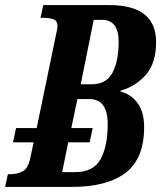

<svg xmlns="http://www.w3.org/2000/svg" viewBox="-39 -734 633 754"><path d="M-19 0 -8 -50H3Q29 -50 50 -61Q71 -72 80 -113L93 -175H12L24 -231H105L180 -593Q183 -607 185 -616.5Q187 -626 187 -630Q187 -652 171.5 -658Q156 -664 130 -664H120L131 -714H390Q574 -714 574 -569Q574 -486 534 -440.5Q494 -395 435 -378L434 -374Q475 -365 501 -329.5Q527 -294 527 -235Q527 -111 454.5 -55.5Q382 0 242 0ZM320 -403Q379 -403 403 -449Q427 -495 427 -570Q427 -656 362 -656H329L278 -403ZM256 -58Q328 -58 356 -109Q384 -160 384 -247Q384 -345 312 -345H265L241 -231H325L313 -175H229L205 -58Z"/></svg>

Font: Noto Serif ExtraCondensed
Style: Bold Italic
Weight: 700
Width: 2
Italic angle: -12°
Designer: Monotype Design Team
Foundry: Monotype Imaging Inc.
Version: Version 2.013; ttfautohint (v1.8.4.7-5d5b)